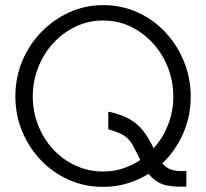

<svg xmlns="http://www.w3.org/2000/svg" viewBox="-20 -725 805 750"><path d="M383 5Q311 5 249 -22.5Q187 -50 140 -99Q93 -148 66.5 -212Q40 -276 40 -348Q40 -422 67 -486.5Q94 -551 141.5 -600Q189 -649 251 -677Q313 -705 383 -705Q455 -705 517 -677Q579 -649 625.5 -599.5Q672 -550 698.5 -485Q725 -420 725 -348Q725 -270 695 -202.5Q665 -135 614 -87Q628 -70 648.5 -62.5Q669 -55 708 -57V4Q647 6 616 -5Q585 -16 560 -46Q522 -22 477 -8.5Q432 5 383 5ZM383 -55Q423 -55 460 -67Q497 -79 528 -100Q510 -137 498 -159Q486 -181 466 -194.5Q446 -208 403 -220V-289Q453 -278 484.5 -260.5Q516 -243 538 -215.5Q560 -188 580 -146Q616 -185 636.5 -237.5Q657 -290 657 -348Q657 -407 636 -461Q615 -515 577.5 -556Q540 -597 490.5 -621Q441 -645 383 -645Q325 -645 275 -621Q225 -597 187.5 -556Q150 -515 129 -461Q108 -407 108 -348Q108 -290 128.5 -237Q149 -184 186.5 -143Q224 -102 274.5 -78.5Q325 -55 383 -55Z"/></svg>

Font: Kulim Park Light
Style: Regular
Weight: 300
Designer: Noponies / Dale Sattler
Foundry: Noponies
Version: Version 1.000; ttfautohint (v1.8.3)